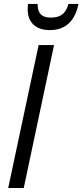

<svg xmlns="http://www.w3.org/2000/svg" viewBox="-20 -939 412 959"><path d="M21 0 172.9 -713.9H250L98.6 0ZM228.5 -788.6Q193.4 -788.6 168.7 -801Q144 -813.5 131.1 -836.7Q118.2 -859.9 118.2 -892.1Q118.2 -899.4 118.7 -906.2Q119.1 -913.1 120.1 -919.4H168Q168 -897 174.3 -881.8Q180.7 -866.7 195.3 -858.9Q210 -851.1 234.4 -851.1Q272 -851.1 292.5 -868.2Q313 -885.3 321.8 -919.4H372.1Q358.4 -853.5 322.3 -821Q286.1 -788.6 228.5 -788.6Z"/></svg>

Font: Open Sans SemiCondensed
Style: Italic
Weight: 400
Width: 4
Italic angle: -12°
Designer: Monotype Design Team
Foundry: Monotype Imaging Inc.
Version: Version 3.000